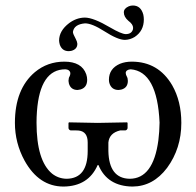

<svg xmlns="http://www.w3.org/2000/svg" viewBox="-20 -666 713 698"><path d="M288.1 -602.1Q319.8 -602.1 380.9 -565.9Q420.9 -542.5 437 -542Q458.5 -542 463.4 -559.6Q463.9 -563 463.9 -564.9Q463.9 -577.6 446.8 -590.3Q430.2 -604.5 430.2 -621.1Q430.2 -635.3 448.2 -643.1Q455.6 -646 462.9 -646Q492.2 -646 501 -612.8Q502.9 -604 502.9 -595.2Q502.9 -553.7 469.7 -531.7Q453.1 -521.5 434.1 -521Q408.2 -521 358.9 -552.7Q314.5 -581.1 289.1 -581.1Q249 -577.6 245.1 -549.8Q245.1 -543 255.9 -523.4Q260.7 -514.2 261.2 -506.8Q261.2 -486.8 238.8 -481Q234.4 -480 230 -480Q205.6 -480 197.3 -503.9Q195.3 -511.2 194.8 -518.1Q194.8 -554.2 231.4 -582Q257.8 -601.6 288.1 -602.1ZM298.8 -147.9Q298.8 -187.5 266.6 -191.4Q261.7 -191.9 255.9 -191.9H236.8Q230 -193.8 229 -200.2V-219.2L231 -221.2Q231.9 -221.2 335 -219.2L441.9 -221.2L443.8 -219.2V-200.2Q442.4 -193.4 436 -191.9H417Q377.4 -182.6 374 -147.9V-117.2Q376 -17.6 451.2 -16.1Q537.1 -16.1 555.7 -155.8Q559.6 -187 560.1 -220.2Q551.8 -406.2 455.1 -414.1Q438 -412.6 437 -400.9Q437.5 -393.6 440.9 -388.2Q444.8 -381.3 444.8 -372.1Q444.8 -346.7 420.9 -340.3Q415.5 -339.4 411.1 -338.9Q384.8 -338.9 377.4 -364.7Q376 -370.6 376 -376Q376 -416.5 416 -434.1Q435.1 -441.9 459 -441.9Q555.7 -441.9 606 -356Q639.2 -297.9 639.2 -219.2Q639.2 -126.5 587.4 -55.7Q536.6 11.7 461.9 12.2Q370.1 11.2 337.9 -65.9H335Q301.3 11.2 210.9 12.2Q121.6 12.2 69.3 -82Q34.2 -146.5 34.2 -219.2Q34.2 -342.3 106.9 -403.8Q152.8 -441.9 213.9 -441.9Q277.3 -441.9 293.5 -396Q296.9 -385.7 296.9 -376Q296.9 -348.1 272.9 -340.8Q267.1 -339.4 262.2 -338.9Q237.3 -338.9 230.5 -362.3Q229.5 -367.7 229 -372.1Q229.5 -383.8 232.9 -388.2Q235.8 -393.6 235.8 -400.9Q233.4 -413.1 217.8 -414.1Q125.5 -414.1 114.3 -260.7Q112.8 -240.7 112.8 -220.2Q112.8 -81.5 169.4 -34.7Q192.4 -16.6 222.2 -16.1Q298.8 -17.1 298.8 -117.2Z"/></svg>

Font: Linux Libertine Display O
Style: Regular
Weight: 400
Designer: Philipp H. Poll
Foundry: Philipp H. Poll
Version: Version 5.0.9